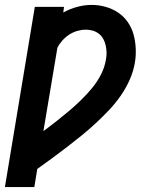

<svg xmlns="http://www.w3.org/2000/svg" viewBox="-29 -558 649 783"><path d="M-9 205 113 -530H232L229 -507Q256 -522 286 -530Q316 -538 345 -538Q374 -538 402 -530Q430 -522 453 -506.5Q476 -491 492 -468Q508 -445 515.5 -418Q523 -391 524.5 -361Q526 -331 521 -302Q515 -267 500 -233Q485 -199 463.5 -168Q442 -137 416 -109.5Q390 -82 362 -56Q334 -30 304.5 -6Q275 18 245 41Q215 64 184.5 86.5Q154 109 123 131L111 205ZM148 -23Q175 -43 201 -63.5Q227 -84 252.5 -105.5Q278 -127 302 -150.5Q326 -174 347 -199.5Q368 -225 383 -254.5Q398 -284 403 -315Q406 -330 405.5 -344.5Q405 -359 402 -373Q399 -387 392 -399.5Q385 -412 374 -420.5Q363 -429 349.5 -433Q336 -437 321 -437Q304 -437 286.5 -432Q269 -427 253.5 -417Q238 -407 225.5 -393Q213 -379 205 -363Z"/></svg>

Font: Iosevka Curly Extended
Style: Bold Italic
Weight: 700
Width: 7
Italic angle: -9°
Monospace: yes
Designer: Belleve Invis
Foundry: Belleve Invis
Version: Version 11.1.0; ttfautohint (v1.8.3)